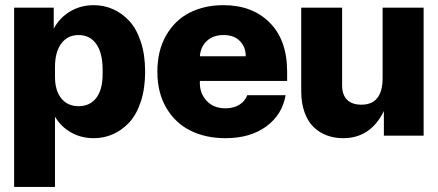

<svg xmlns="http://www.w3.org/2000/svg" viewBox="-20 -530 1709 750"><path d="M35.2 200.2V-500H189.9V-418Q212.4 -460.4 253.7 -485.1Q294.9 -509.8 346.2 -509.8Q386.2 -509.8 421.6 -494.1Q457 -478.5 485.4 -447.8Q513.7 -417 530.3 -366.2Q546.9 -315.4 546.9 -250Q546.9 -184.6 530.3 -133.8Q513.7 -83 485.4 -52.2Q457 -21.5 421.6 -5.9Q386.2 9.8 346.2 9.8Q297.4 9.8 257.8 -12.5Q218.3 -34.7 194.8 -74.2V200.2ZM194.8 -230Q194.8 -176.3 219.5 -145.8Q244.1 -115.2 287.1 -115.2Q331.5 -115.2 356.2 -147.7Q380.9 -180.2 380.9 -240.2V-257.8Q380.9 -322.8 356.2 -357.9Q331.5 -393.1 287.1 -393.1Q244.1 -393.1 219.5 -360.1Q194.8 -327.1 194.8 -268.1Z M860.8 9.8Q784.2 9.8 724.9 -19.3Q665.5 -48.3 630.1 -107.9Q594.7 -167.5 594.7 -250Q594.7 -332.5 629.2 -392.1Q663.6 -451.7 721.2 -480.7Q778.8 -509.8 853 -509.8Q965.8 -509.8 1033.7 -441.4Q1101.6 -373 1101.6 -250V-213.9H760.7V-205.1Q760.7 -164.6 787.6 -135.7Q814.5 -106.9 860.8 -106.9Q893.6 -106.9 915.8 -121.3Q938 -135.7 945.8 -158.2H1095.7Q1082.5 -81.5 1019.8 -35.9Q957 9.8 860.8 9.8ZM760.7 -310.1H939.9Q939.9 -346.2 917.2 -369.6Q894.5 -393.1 853 -393.1Q813 -393.1 788.3 -370.4Q763.7 -347.7 760.7 -310.1Z M1320.3 9.8Q1286.1 9.8 1257.1 -1Q1228 -11.7 1205.3 -33.4Q1182.6 -55.2 1169.7 -91.1Q1156.7 -127 1156.7 -173.8V-500H1316.4V-195.8Q1316.4 -159.7 1335.7 -140.4Q1355 -121.1 1391.6 -121.1Q1474.6 -121.1 1474.6 -225.1V-500H1634.8V0H1479.5V-96.2Q1427.7 9.8 1320.3 9.8Z"/></svg>

Font: TASA Orbiter Display Black
Style: Regular
Weight: 900
Designer: Weizhong Zhang
Version: Version 1.000;Glyphs 3.1.2 (3151)